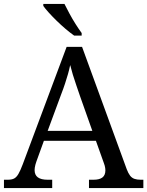

<svg xmlns="http://www.w3.org/2000/svg" viewBox="-20 -951 745 971"><path d="M0 0V-42H19Q39 -42 51 -48Q63 -54 73 -71Q83 -88 95 -120L317 -714H395L621 -95Q629 -74 638 -62.5Q647 -51 660 -46.5Q673 -42 692 -42H705V0H430V-42H453Q483 -42 498 -53.5Q513 -65 513 -90Q513 -96 512 -101.5Q511 -107 509.5 -113.5Q508 -120 505 -127L465 -239H202L164 -134Q161 -126 159 -118Q157 -110 156 -103.5Q155 -97 155 -91Q155 -66 171.5 -54Q188 -42 221 -42H244V0ZM221 -289H447L385 -464Q375 -494 365.5 -521Q356 -548 348.5 -573Q341 -598 335 -622Q330 -598 323.5 -575.5Q317 -553 309 -528.5Q301 -504 289 -473ZM355 -771Q335 -785 312 -804.5Q289 -824 266.5 -846Q244 -868 226 -888Q208 -908 199 -921V-931H306Q317 -909 331.5 -882Q346 -855 362.5 -829Q379 -803 393 -784V-771Z"/></svg>

Font: Noto Serif Sinhala
Style: Regular
Weight: 400
Designer: Jelle Bosma - Monotype Design Team
Foundry: Monotype Imaging Inc.
Version: Version 2.006